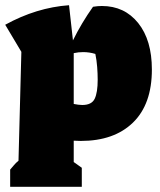

<svg xmlns="http://www.w3.org/2000/svg" viewBox="-23 -529 613 737"><path d="M16 188V122Q24 113 31 104.5Q38 96 48 88L59 -330L-3 -434Q117 -500 242 -509L257 -374Q290 -441 334 -503Q352 -506 368 -506Q455 -506 507.5 -440.5Q560 -375 560 -262Q560 -129 487.5 -58.5Q415 12 287 12Q274 12 260 11V93L291 115V188ZM296 -329Q278 -329 260 -325V-130Q279 -126 293 -126Q329 -126 340.5 -150Q352 -174 352 -223Q352 -246 350 -272Q348 -298 343 -322Q320 -329 296 -329Z"/></svg>

Font: Piazzolla Black
Style: Regular
Weight: 900
Designer: Juan Pablo del Peral
Foundry: Huerta Tipografica
Version: Version 1.330